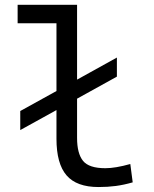

<svg xmlns="http://www.w3.org/2000/svg" viewBox="-20 -752 626 782"><path d="M62.5 -222.2V-299.8L210 -381.3V-657.2H51.8V-732.4H293.9V-427.7L456.1 -517.6V-439.9L293.9 -350.1V-190.4Q293.9 -127 318.1 -96.9Q342.3 -66.9 409.2 -66.9Q449.7 -66.9 510.7 -84L520.5 -9.3Q484.9 1 451.9 5.4Q418.9 9.8 381.3 9.8Q292 9.8 251 -37.8Q210 -85.4 210 -187V-303.7Z"/></svg>

Font: Cascadia Mono SemiLight
Style: Regular
Weight: 350
Monospace: yes
Designer: Aaron Bell
Foundry: Saja Typeworks
Version: Version 2404.023; ttfautohint (v1.8.4)